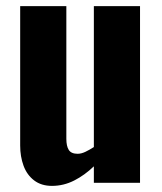

<svg xmlns="http://www.w3.org/2000/svg" viewBox="-20 -598 530 628"><path d="M150 10Q115 10 91.5 -8Q68 -26 57 -56Q46 -86 46 -122V-578H197V-144Q197 -120 205 -107.5Q213 -95 234 -95Q246 -95 259.5 -101.5Q273 -108 287 -117V-578H438V0H287V-54Q257 -25 222.5 -7.5Q188 10 150 10Z"/></svg>

Font: Oswald SemiBold
Style: Regular
Weight: 600
Designer: Vernon Adams
Foundry: Vernon Adams
Version: Version 4.100; ttfautohint (v1.8.1.43-b0c9)